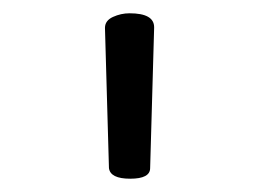

<svg xmlns="http://www.w3.org/2000/svg" viewBox="-20 -745 390 289"><path d="M206 -492Q206 -476 176 -476Q146 -476 144 -492L138 -703Q138 -714 150 -719.5Q162 -725 175 -725Q212 -725 212 -704V-703Z"/></svg>

Font: LXGW WenKai Lite
Style: Regular
Weight: 400
Designer: LXGW / Fontworks Inc.
Foundry: LXGW / Fontworks Inc.
Version: Version 1.511; March 25, 2025